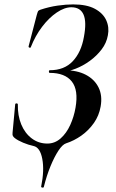

<svg xmlns="http://www.w3.org/2000/svg" viewBox="-20 -656 529 872"><path d="M179 193Q178 197 172 196Q166 195 167 191Q182 118 172 65.5Q162 13 132 7Q109 2 85 -8Q61 -18 47 -29Q41 -34 38.5 -38.5Q36 -43 37 -53L49 -182Q50 -187 55.5 -186.5Q61 -186 61 -182Q60 -131 76.5 -91Q93 -51 124 -27.5Q155 -4 195 -4Q229 -4 255.5 -27.5Q282 -51 299 -88.5Q316 -126 323 -167Q337 -247 306 -286Q275 -325 206 -325Q202 -325 202 -331Q202 -337 206 -337Q272 -337 310.5 -378Q349 -419 361 -488Q374 -556 359.5 -589.5Q345 -623 304 -623Q273 -623 237.5 -599Q202 -575 171 -534Q140 -493 120 -442Q119 -438 114 -439.5Q109 -441 110 -446L147 -588Q151 -602 153 -605.5Q155 -609 164 -612Q203 -625 241.5 -630.5Q280 -636 312 -636Q374 -636 411 -616Q448 -596 462.5 -564Q477 -532 470 -496Q464 -461 441.5 -431.5Q419 -402 388 -379.5Q357 -357 323.5 -344Q290 -331 262 -329L274 -337Q330 -337 369.5 -316.5Q409 -296 427.5 -259Q446 -222 437 -172Q430 -131 406.5 -97.5Q383 -64 350 -40.5Q317 -17 280 -5Q264 0 245.5 28Q227 56 209.5 98.5Q192 141 179 193Z"/></svg>

Font: Cormorant Light
Style: Italic
Weight: 300
Italic angle: -10°
Designer: Christian Thalmann (Catharsis Fonts)
Foundry: Catharsis Fonts
Version: Version 4.000